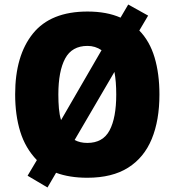

<svg xmlns="http://www.w3.org/2000/svg" viewBox="-20 -776 772 849"><path d="M685 -358Q685 -244 651 -161.5Q617 -79 546.5 -34.5Q476 10 366 10Q287 10 228 -12L190 53L102 1L143 -68Q92 -121 69.5 -194Q47 -267 47 -359Q47 -530 125.5 -627.5Q204 -725 367 -725Q452 -725 513 -698L547 -756L635 -707L596 -641Q642 -594 663.5 -522Q685 -450 685 -358ZM238 -358Q238 -325 240.5 -296.5Q243 -268 250 -245L429 -554Q401 -573 367 -573Q298 -573 268 -517Q238 -461 238 -358ZM494 -358Q494 -416 486 -458L310 -157Q334 -144 366 -144Q435 -144 464.5 -199.5Q494 -255 494 -358Z"/></svg>

Font: Noto Sans Sinhala UI SemiCondensed Black
Style: Regular
Weight: 900
Width: 4
Designer: Jelle Bosma - Monotype Design Team
Foundry: Monotype Imaging Inc.
Version: Version 2.006; ttfautohint (v1.8.4.7-5d5b)